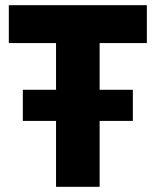

<svg xmlns="http://www.w3.org/2000/svg" viewBox="-20 -720 600 740"><path d="M68 -254V-374H492V-254ZM196 0V-554H14V-700H546V-554H364V0Z"/></svg>

Font: Tektur
Style: Bold
Weight: 700
Designer: Adam Jagosz
Foundry: Adam Jagosz
Version: Version 1.005;gftools[0.9.30]